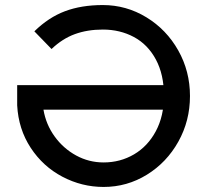

<svg xmlns="http://www.w3.org/2000/svg" viewBox="-20 -730 820 760"><path d="M48 -313V-393H686L695 -296H152Q162 -237 196.5 -189.5Q231 -142 281.5 -114.5Q332 -87 390 -87Q456 -87 510.5 -119Q565 -151 597 -211Q629 -271 629 -351Q629 -435 597 -494.5Q565 -554 510 -583.5Q455 -613 387 -613Q326 -613 276.5 -595Q227 -577 184 -536L116 -606Q172 -661 237 -685.5Q302 -710 387 -710Q480 -710 559.5 -661.5Q639 -613 685.5 -530.5Q732 -448 732 -350Q732 -252 686 -169.5Q640 -87 561.5 -38.5Q483 10 390 10Q304 10 227 -30.5Q150 -71 101.5 -145Q53 -219 48 -313Z"/></svg>

Font: Lexend
Style: Regular
Weight: 400
Designer: Thomas Jockin
Foundry: Lexend
Version: Version 1.000